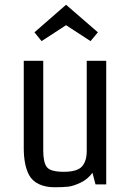

<svg xmlns="http://www.w3.org/2000/svg" viewBox="-20 -776 557 808"><path d="M80 -153V-520H162V-142Q162 -93 177 -73Q192 -53 248.5 -53Q305 -53 325 -75.5Q345 -98 345 -140V-520H427V0H382L369 -49Q350 -22 319.5 -7.5Q289 7 267.5 9.5Q246 12 209 12Q172 12 144 -1Q116 -14 102 -40Q80 -82 80 -153ZM392 -640 361 -603 258 -670 155 -603 125 -640 258 -756Z"/></svg>

Font: Strait
Style: Regular
Weight: 400
Width: 3
Designer: Eduardo Rodriguez Tunni
Foundry: Eduardo Rodriguez Tunni
Version: Version 1.001